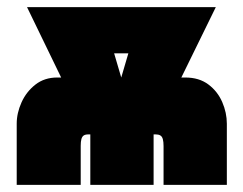

<svg xmlns="http://www.w3.org/2000/svg" viewBox="-20 -520 683 540"><path d="M501 -302H490L587 -500H56L152 -302H141Q105 -302 79.5 -282Q54 -262 40.5 -232Q27 -202 27 -172V0H207V-110Q207 -122 209 -129Q211 -136 215.5 -139Q220 -142 229 -142H234V0H412V-142H418Q426 -142 431 -139Q436 -136 438 -128.5Q440 -121 440 -109V0H618V-172Q618 -203 605 -233Q592 -263 566 -282.5Q540 -302 501 -302ZM321 -302 301 -370H341Z"/></svg>

Font: Advent Pro Black
Style: Regular
Weight: 900
Version: Version 3.000